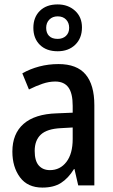

<svg xmlns="http://www.w3.org/2000/svg" viewBox="-20 -839 513 869"><path d="M245 -549Q328 -549 367.5 -502Q407 -455 407 -363V0H334L317 -74H315Q289 -32 256 -11Q223 10 172 10Q105 10 70.5 -36.5Q36 -83 36 -153Q36 -234 87 -278.5Q138 -323 237 -326L309 -329V-360Q309 -417 289.5 -443.5Q270 -470 230 -470Q202 -470 172.5 -460Q143 -450 111 -434L81 -507Q116 -527 157.5 -538Q199 -549 245 -549ZM256 -259Q193 -256 165 -230Q137 -204 137 -156Q137 -111 155.5 -90Q174 -69 206 -69Q252 -69 280.5 -106Q309 -143 309 -210V-262ZM241 -607Q190 -607 160.5 -636Q131 -665 131 -713Q131 -761 160.5 -790Q190 -819 241 -819Q288 -819 319.5 -790.5Q351 -762 351 -715Q351 -666 320.5 -636.5Q290 -607 241 -607ZM241 -663Q264 -663 278.5 -676.5Q293 -690 293 -713Q293 -736 279 -750.5Q265 -765 241 -765Q218 -765 203.5 -750.5Q189 -736 189 -713Q189 -690 202 -676.5Q215 -663 241 -663Z"/></svg>

Font: Noto Sans Khmer Condensed Medium
Style: Regular
Weight: 500
Width: 3
Designer: Danh Hong and the Monotype Design Team
Foundry: Monotype Imaging Inc.
Version: Version 2.004; ttfautohint (v1.8.4.7-5d5b)